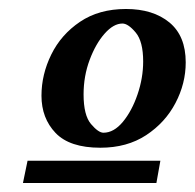

<svg xmlns="http://www.w3.org/2000/svg" viewBox="-20 -703 431 425"><path d="M391.1 -564.9Q391.1 -518.1 368.4 -474.9Q345.7 -431.6 303.5 -403.8Q261.2 -376 202.1 -376Q134.3 -376 103 -408.7Q71.8 -441.4 71.8 -491.2Q71.8 -538.1 93.5 -582.3Q115.2 -626.5 157.2 -654.8Q199.2 -683.1 258.8 -683.1Q318.8 -683.1 355 -653.3Q391.1 -623.5 391.1 -564.9ZM335 -347.2 326.2 -297.9H30.8L41 -347.2ZM296.9 -566.9Q296.9 -611.3 280.3 -631.1Q263.7 -650.9 251 -650.9Q231.4 -650.9 211.7 -628.7Q191.9 -606.4 178.5 -570.6Q165 -534.7 165 -494.1Q165 -447.8 181.4 -428.5Q197.8 -409.2 209 -409.2Q231.9 -409.2 252 -433.3Q272 -457.5 284.4 -493.9Q296.9 -530.3 296.9 -566.9Z"/></svg>

Font: Charis
Style: Bold Italic
Weight: 700
Italic angle: -11°
Designer: Walt Agee, Miriam Martin, Annie Olsen, Victor Gaultney, Lorna Priest, Alan Ward, Bob Hallissy, Martin Hosken, Sharon Cor
Foundry: SIL Global
Version: Version 7.000